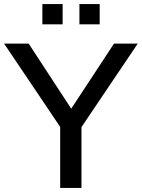

<svg xmlns="http://www.w3.org/2000/svg" viewBox="-38 -918 693 938"><path d="M256 0V-298L-18 -705H102L310 -387L519 -705H635L360 -297V0ZM350 -799V-898H449V-799ZM169 -799V-898H268V-799Z"/></svg>

Font: Mulish SemiBold
Style: Regular
Weight: 600
Designer: Vernon Adams
Foundry: Vernon Adams
Version: Version 3.603; ttfautohint (v1.8.3)